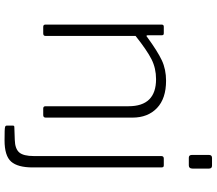

<svg xmlns="http://www.w3.org/2000/svg" viewBox="-74 -708 952 844"><g transform="rotate(90 402.0 -286.0)"><path d="M88 -10C88 -3.3 91.3 0 98 0H127C134.3 0 138 -3.3 138 -10V-406C180 -439.3 214.2 -462.7 240.5 -476C266.8 -489.3 296 -496 328 -496C407.3 -496 447 -455.7 447 -375V-10C447 -3.3 450.3 0 457 0H486C493.3 0 497 -3.7 497 -11V-392C497 -437.3 483 -473.3 455 -500C427 -526.7 387 -540 335 -540C301.7 -540 271.8 -533.8 245.5 -521.5C219.2 -509.2 185 -487.7 143 -457C140.3 -454.3 138.3 -453.3 137 -454C135.7 -454.7 135 -456.7 135 -460V-521C135 -524.3 134.3 -526.7 133 -528C131.7 -529.3 129.3 -530 126 -530H97C91 -530 88 -526.7 88 -520ZM721 -656V-729C721 -737.7 716.7 -742 708 -742H674C665.3 -742 661 -737.3 661 -728V-654C661 -644.7 665 -640 673 -640H707C716.3 -640 721 -645.3 721 -656ZM690.5 141C707.5 121.7 716 90 716 46V-519C716 -523 715.3 -525.8 714 -527.5C712.7 -529.2 710.3 -530 707 -530H677C669.7 -530 666 -526.3 666 -519V41C666 71.7 660.7 93.2 650 105.5C639.3 117.8 621 124.3 595 125L538 127C534 127 532 129.3 532 134V160C532 163.3 533.3 165.7 536 167C538.7 168.3 545.3 169.2 556 169.5C566.7 169.8 580.3 170 597 170C642.3 170 673.5 160.3 690.5 141Z"/></g></svg>

Font: Libre Franklin ExtraLight
Style: Regular
Weight: 275
Designer: Pablo Impallari, Rodrigo Fuenzalida
Foundry: Impallari Type
Version: Version 1.002; ttfautohint (v1.5)